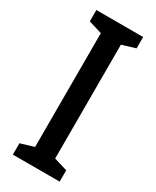

<svg xmlns="http://www.w3.org/2000/svg" viewBox="-186 -767 668 821"><g transform="rotate(30 148.0 -357.0)"><path d="M263 0H32V-56L98 -76V-638L32 -658V-714H263V-658L197 -638V-76L263 -56Z"/></g></svg>

Font: Noto Sans Lao Looped ExtraCondensed Medium
Style: Regular
Weight: 500
Width: 2
Designer: Mark Frömberg, Ben Mitchell
Foundry: The Fontpad Ltd
Version: Version 1.002; ttfautohint (v1.8.4.7-5d5b)